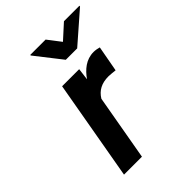

<svg xmlns="http://www.w3.org/2000/svg" viewBox="-217 -852 954 954"><g transform="rotate(-45 259.5 -375.0)"><path d="M406 -538C353 -538 315 -505 287 -465L295 -528H175L82 0H208L269 -346C291 -382 324 -400 373 -400C387 -400 407 -397 419 -396L444 -532C435 -535 418 -538 406 -538ZM334 -681 281 -750H173V-746L281 -608H361L518 -745L519 -750H410Z"/></g></svg>

Font: Asimov
Style: NarIt
Weight: 500
Designer: Google
Version: Version 2.000980; 2014